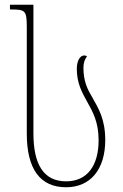

<svg xmlns="http://www.w3.org/2000/svg" viewBox="-20 -780 518 810"><path d="M259 10C361 10 424 -65 424 -189C424 -278 395 -323 370 -368C349 -403 332 -437 332 -494C332 -515 338 -532 347 -541C344 -545 340 -546 335 -546C317 -546 304 -522 304 -490C304 -429 326 -390 347 -352C371 -309 396 -266 396 -188C396 -84 350 -15 259 -15C164 -15 121 -86 121 -218V-760H22V-740H27C86 -740 93 -736 93 -666V-217C93 -67 149 10 259 10Z"/></svg>

Font: Noto Serif Georgian Condensed Thin
Style: Regular
Weight: 100
Width: 3
Designer: Monotype Design Team, Akaki Razmadze
Foundry: Google LLC
Version: Version 2.003